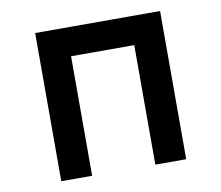

<svg xmlns="http://www.w3.org/2000/svg" viewBox="-70 -689 890 772"><g transform="rotate(-10 375.0 -302.5)"><path d="M120 0V-605H630V0H504V-488H246V0Z"/></g></svg>

Font: Martian Mono SemiExpanded Medium
Style: Regular
Weight: 500
Width: 6
Designer: Roman Shamin
Foundry: Evil Martians
Version: Version 1.000